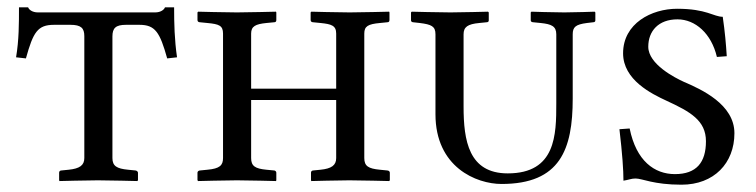

<svg xmlns="http://www.w3.org/2000/svg" viewBox="-20 -494 2070 526"><path d="M362 -426C405 -426 418 -406 438 -334L465 -337C458 -385 457 -430 457 -474H432C430 -468 421 -460 405 -460H84C68 -460 59 -468 57 -474H32C32 -430 32 -384 24 -337L51 -334C71 -406 83 -426 128 -426H173C202 -426 211 -417 211 -395V-61C211 -41 198 -32 168 -29L148 -27C144 -27 142 -24 142 -21V0L143 2C143 2 220 0 248 0C278 0 356 2 356 2L358 0V-21C358 -24 354 -27 351 -27L331 -29C300 -32 288 -39 288 -61V-394C288 -417 297 -426 325 -426Z M901 -61C901 -41 888 -32 858 -29L838 -27C834 -27 832 -24 832 -21V0L833 2C833 2 909 0 937 0C967 0 1046 2 1046 2L1048 0V-21C1048 -24 1045 -27 1041 -27L1021 -29C989 -32 978 -39 978 -61V-402C978 -422 988 -428 1021 -431L1041 -433C1045 -433 1047 -435 1047 -439V-460L1046 -462C1046 -462 966 -460 938 -460C907 -460 833 -462 833 -462L831 -460V-439C831 -435 834 -433 838 -433L858 -431C888 -428 901 -424 901 -402V-251H668V-402C668 -422 680 -428 710 -431L731 -433C735 -433 737 -435 737 -439V-460L736 -462C736 -462 656 -460 629 -460C598 -460 523 -462 523 -462L521 -460V-439C521 -435 524 -433 528 -433L548 -431C580 -428 591 -424 591 -402V-61C591 -41 582 -32 548 -29L528 -27C524 -27 521 -24 521 -21V0L523 2C523 2 601 0 629 0C659 0 736 2 736 2L737 0V-21C737 -24 734 -27 731 -27L710 -29C679 -32 668 -39 668 -61V-220H901Z M1354 10C1515 10 1549 -85 1549 -224V-400C1549 -420 1557 -427 1588 -431L1605 -433C1609 -433 1611 -435 1611 -438V-460L1609 -462C1609 -462 1554 -460 1526 -460C1496 -460 1436 -462 1436 -462L1434 -460V-438C1434 -435 1437 -433 1441 -433L1461 -431C1491 -428 1504 -422 1504 -400V-211C1504 -125 1503 -19 1371 -19C1264 -19 1250 -109 1250 -202V-400C1250 -420 1261 -428 1293 -431L1313 -433C1317 -433 1319 -435 1319 -438V-460L1317 -462C1317 -462 1242 -460 1214 -460C1183 -460 1108 -462 1108 -462L1106 -460V-438C1106 -435 1109 -433 1112 -433L1130 -431C1162 -427 1173 -422 1173 -400V-181C1173 -36 1285 10 1354 10Z M1960 -448C1935 -448 1916 -470 1835 -470C1765 -470 1687 -430 1687 -348C1687 -275 1765 -237 1806 -218C1871 -188 1914 -164 1914 -107C1914 -49 1888 -17 1829 -17C1773 -17 1723 -53 1705 -142L1677 -140C1685 -72 1688 -28 1688 1C1702 -1 1709 -5 1721 -5C1740 -5 1770 12 1847 12C1936 12 1992 -47 1992 -129C1992 -208 1902 -249 1853 -270C1829 -281 1756 -318 1756 -366C1756 -409 1784 -441 1836 -441C1885 -441 1929 -402 1944 -338L1971 -340C1969 -373 1966 -407 1960 -448Z"/></svg>

Font: Linux Libertine O C
Style: Regular
Weight: 400
Designer: Philipp H. Poll
Foundry: Philipp H. Poll
Version: Version 4.0.3